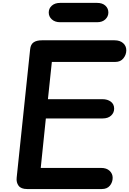

<svg xmlns="http://www.w3.org/2000/svg" viewBox="-20 -1276 872 1296"><path d="M163 0Q122 0 105.5 -22.2Q89 -44.5 92.5 -76.5L183.5 -944Q187 -976.5 207 -990.2Q227 -1004 263 -1004H753.5Q789.5 -1004 811 -985Q832.5 -966 832.5 -936.5Q832.5 -907 813.2 -882.5Q794 -858 758.5 -858H330L303.5 -606.5H671.5Q705.5 -606.5 728 -589.8Q750.5 -573 750.5 -542.5Q750.5 -515 730 -495.8Q709.5 -476.5 672.5 -476.5H289.5L255 -142.5H662.5Q699.5 -142.5 720 -123Q740.5 -103.5 740.5 -76Q740.5 -46 721.8 -23Q703 0 667.5 0ZM386 -1126Q351 -1126 330 -1145Q309 -1164 309 -1191.5Q309 -1219.5 330 -1238Q351 -1256.5 386 -1256.5H635.5Q671 -1256.5 691.2 -1238Q711.5 -1219.5 711.5 -1191.5Q711.5 -1165 691.2 -1145.5Q671 -1126 635.5 -1126Z"/></svg>

Font: Edu NSW ACT Hand Pre
Style: Regular
Weight: 400
Designer: Tina and Corey Anderson, Eben Sorkin, Mirko Velimirovic
Foundry: Sorkin Type Co.
Version: Version 2.000